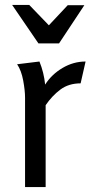

<svg xmlns="http://www.w3.org/2000/svg" viewBox="-20 -754 389 774"><path d="M139 -506Q157 -462 162 -413Q188 -454 232 -480Q276 -506 325 -506L305 -418Q257 -418 223.5 -393Q190 -368 164 -330V0H81V-360Q81 -389 73.5 -429.5Q66 -470 49 -495ZM177 -652 253 -733H320L218 -579H135L29 -734H98Z"/></svg>

Font: Rosario Light
Style: Regular
Weight: 300
Designer: Hector Gatti
Foundry: Omnibus Type
Version: Version 1.101; ttfautohint (v1.8.1.43-b0c9)